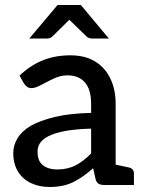

<svg xmlns="http://www.w3.org/2000/svg" viewBox="-20 -739 569 767"><path d="M178 8Q137 8 104 -7.5Q71 -23 52 -53.5Q33 -84 33 -128Q33 -158 49.5 -186Q66 -214 102 -236Q139 -257 198 -271.5Q257 -286 344 -288V-324Q344 -381 319.5 -409.5Q295 -438 249 -438Q222 -438 194.5 -425Q167 -412 144 -399.5Q121 -387 106 -387Q95 -387 88 -392.5Q81 -398 76 -405L58 -437Q101 -478 151 -498Q201 -518 261 -518Q319 -518 359 -494Q399 -470 420.5 -426Q442 -382 442 -324V0H397Q383 0 374.5 -4.5Q366 -9 362 -23L352 -67Q312 -31 272.5 -11.5Q233 8 178 8ZM208 -62Q250 -62 282 -78.5Q314 -95 344 -126V-225Q294 -224 254.5 -218Q215 -212 187 -201Q159 -190 144.5 -173.5Q130 -157 130 -133Q130 -95 152 -78.5Q174 -62 208 -62ZM413 0 425 -85 495 -70Q504 -68 509.5 -62Q515 -56 515 -46V0ZM97 -585 210 -719H303L415 -585H349Q336 -585 327 -592L257 -660L188 -592Q185 -589 179 -587Q173 -585 166 -585Z"/></svg>

Font: Aleo Medium
Style: Regular
Weight: 500
Designer: Alessio Laiso
Foundry: Alessio Laiso
Version: Version 2.001;gftools[0.9.29]